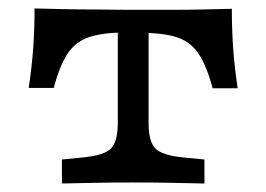

<svg xmlns="http://www.w3.org/2000/svg" viewBox="-20 -432 627 452"><path d="M293.5 -2.4Q240.3 -2.4 201.6 -1.6Q162.9 -0.8 125.8 0V-56.5L175 -61.3Q225 -66.1 241.1 -82.3Q257.3 -98.4 257.3 -142.7V-206.5H329.8V-142.7Q329.8 -98.4 346 -82.3Q362.1 -66.1 412.1 -61.3L461.3 -56.5V0Q424.2 -0.8 385.5 -1.6Q346.8 -2.4 293.5 -2.4ZM279 -355.6Q224.2 -355.6 191.5 -345.2Q158.9 -334.7 139.9 -306.9Q121 -279 106.5 -225H47.6Q54.8 -273.4 58.1 -317.7Q61.3 -362.1 61.3 -412.1Q96 -411.3 129.8 -410.5Q163.7 -409.7 198.4 -409.7L279 -408.9H308.1H388.7Q423.4 -408.9 457.3 -409.7Q491.1 -410.5 525.8 -411.3Q525.8 -361.3 529 -316.9Q532.3 -272.6 539.5 -224.2H480.6Q466.1 -278.2 447.2 -306Q428.2 -333.9 396 -344.4Q363.7 -354.8 308.1 -354.8ZM257.3 -206.5V-371H329.8V-206.5Z"/></svg>

Font: Playfair 5pt SemiExpanded Light
Style: Regular
Weight: 300
Width: 6
Designer: Claus Eggers Sørensen
Foundry: Claus Eggers Sørensen
Version: Version 2.203